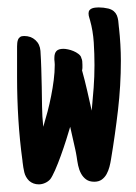

<svg xmlns="http://www.w3.org/2000/svg" viewBox="-20 -479 359 505"><path d="M196.8 -308.6Q196.8 -304.7 196.8 -301Q196.8 -297.4 195.8 -293.9Q203.1 -267.6 209.2 -241Q215.3 -214.4 221.2 -188Q224.1 -217.8 226.3 -247.8Q228.5 -277.8 228.5 -307.6Q228.5 -336.9 226.6 -367.4Q224.6 -397.9 216.8 -425.8L214.8 -432.6Q213.9 -435.1 213.4 -438Q212.9 -440.9 212.9 -443.8Q212.9 -449.2 215.6 -452.4Q218.3 -455.6 222.2 -457Q226.1 -458.5 231 -459Q235.8 -459.5 239.7 -459.5Q252 -459.5 265.1 -456.5Q273.9 -454.1 279.3 -449.5Q284.7 -444.8 287.4 -438.5Q290 -432.1 291 -424.6Q292 -417 292.5 -409.2Q292.5 -408.2 292.7 -407.2Q293 -406.2 293 -405.3Q295.4 -383.8 296.6 -362.1Q297.9 -340.3 297.9 -319.3Q297.9 -253.9 290.3 -189Q282.7 -124 272 -60.1Q270.5 -50.3 267.8 -40Q265.1 -29.8 260.3 -21Q255.4 -12.2 247.6 -6.6Q239.7 -1 228 -1Q214.8 -1 206.5 -7.1Q198.2 -13.2 193.1 -22.7Q188 -32.2 185.5 -43.9Q183.1 -55.7 181.6 -66.9Q180.7 -72.3 179.9 -76.7Q179.2 -81.1 178.2 -85L164.6 -145.5Q160.6 -131.8 154.1 -111.1Q147.5 -90.3 139.9 -69.3Q132.3 -48.3 124.8 -31.2Q117.2 -14.2 112.3 -7.8Q106.9 -1.5 98.6 2.2Q90.3 5.9 82 5.9Q67.4 5.9 56.6 -3.4Q46.9 -13.2 43.9 -25.9Q41 -38.6 39.6 -51.3Q39.6 -52.2 39.3 -53.7Q39.1 -55.2 39.1 -56.2Q31.7 -109.9 28.3 -165.3Q24.9 -220.7 24.9 -275.9V-356.9Q24.9 -361.3 25.4 -366.2Q25.9 -371.1 27.6 -375.2Q29.3 -379.4 33 -381.8Q36.6 -384.3 43.5 -384.3Q61.5 -384.3 73.2 -373.5Q85 -362.8 86.4 -345.2Q87.9 -321.8 88.6 -297.9Q89.4 -273.9 89.8 -250.5Q90.3 -223.6 90.6 -198.5Q90.8 -173.3 93.8 -145.5Q99.6 -164.6 105 -185.1Q110.4 -205.6 114.5 -226.6Q118.7 -247.6 121.3 -268.3Q124 -289.1 124 -308.6Q124 -311 123.8 -312.7Q123.5 -314.5 123.5 -316.9Q123 -319.3 123 -321.8Q123 -324.2 123 -326.7Q123 -338.9 128.4 -344.7Q133.8 -350.6 147 -350.6Q151.9 -350.6 158.9 -349.1Q166 -347.7 173.1 -344.7Q180.2 -341.8 186 -337.4Q191.9 -333 193.8 -327.6H193.4Q195.8 -322.8 196.3 -318.4Q196.8 -314 196.8 -308.6Z"/></svg>

Font: Just Another Hand
Style: Regular
Weight: 400
Designer: Astigmatic (AOETI)
Foundry: Astigmatic (AOETI)
Version: Version 1.001